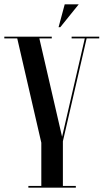

<svg xmlns="http://www.w3.org/2000/svg" viewBox="-45 -870 480 890"><path d="M255 -850 226.5 -744H234.5L320 -850ZM415 -692V-700H287V-692H348.1L242.8 -235.9L137.4 -692H195V-700H-25V-692H34.9L146.5 -208.5V-8H86.5V0H306.5V-8H246.5V-215L356.6 -692Z"/></svg>

Font: Picaflor 48 pt
Style: Regular
Weight: 400
Designer: Ariel Martín Pérez
Foundry: Tunera Type Foundry
Version: Version 1.000;hotconv 1.0.109;makeotfexe 2.5.65596